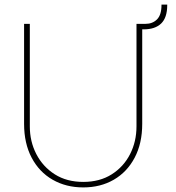

<svg xmlns="http://www.w3.org/2000/svg" viewBox="-20 -804 766 837"><path d="M343 13Q268 13 209.5 -20.5Q151 -54 118 -116.5Q85 -179 85 -264V-700H110V-253Q110 -187 138.5 -132Q167 -77 219 -44Q271 -11 343 -11Q415 -11 467 -44Q519 -77 547 -132Q575 -187 575 -253V-700H600V-264Q600 -179 567 -116.5Q534 -54 476 -20.5Q418 13 343 13ZM575 -676V-700H614Q645 -700 664.5 -719.5Q684 -739 684 -782V-784H709V-782Q709 -727 682.5 -701.5Q656 -676 606 -676Z"/></svg>

Font: MuseoModerno Thin Thin
Style: Regular
Weight: 250
Version: Version 1.003